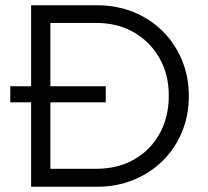

<svg xmlns="http://www.w3.org/2000/svg" viewBox="-20 -708 789 728"><path d="M98 0V-320H19V-381H98V-688H347Q422 -688 485.5 -662.5Q549 -637 596 -590.5Q643 -544 669.5 -481Q696 -418 696 -344Q696 -270 670 -207.5Q644 -145 597 -98.5Q550 -52 486.5 -26Q423 0 349 0ZM381 -320H171V-68H345Q426 -68 488 -103Q550 -138 585 -201Q620 -264 620 -345Q620 -426 584.5 -488Q549 -550 487.5 -585.5Q426 -621 345 -621H171V-381H381Z"/></svg>

Font: Outfit Light
Style: Regular
Weight: 300
Designer: Rodrigo Fuenzalida
Foundry: fragTYPE
Version: Version 1.100; ttfautohint (v1.8.4.7-5d5b)